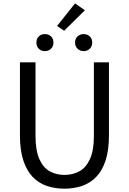

<svg xmlns="http://www.w3.org/2000/svg" viewBox="-20 -1102 761 1135"><path d="M360.8 13.4Q304.7 13.4 256.8 -2.9Q208.8 -19.2 173.2 -56.1Q137.7 -93 117.8 -153.8Q97.9 -214.5 97.9 -302.4V-733.4H189.9V-299.9Q189.9 -212.2 212.7 -161.4Q235.5 -110.5 274.3 -89.3Q313.1 -68 360.8 -68Q409.8 -68 449 -89.3Q488.3 -110.5 511.7 -161.4Q535 -212.2 535 -299.9V-733.4H624.1V-302.4Q624.1 -214.5 604.3 -153.8Q584.6 -93 548.6 -56.1Q512.7 -19.2 464.6 -2.9Q416.5 13.4 360.8 13.4ZM245.1 -799.8Q223.4 -799.8 209.3 -814Q195.2 -828.2 195.2 -850.3Q195.2 -873.1 209.3 -886.8Q223.4 -900.5 245.1 -900.5Q267.3 -900.5 281.6 -886.8Q295.9 -873.1 295.9 -850.3Q295.9 -828.2 281.6 -814Q267.3 -799.8 245.1 -799.8ZM359.1 -920.2 317.4 -948.3 423.6 -1081.9 481.9 -1041.4ZM474.6 -799.8Q453 -799.8 438.4 -814Q423.8 -828.2 423.8 -850.3Q423.8 -873.1 438.4 -886.8Q453 -900.5 474.6 -900.5Q496.3 -900.5 510.7 -886.8Q525.1 -873.1 525.1 -850.3Q525.1 -828.2 510.7 -814Q496.3 -799.8 474.6 -799.8Z"/></svg>

Font: Noto Sans KR Thin
Style: Regular
Weight: 100
Designer: Ryoko NISHIZUKA 西塚涼子 (kana, bopomofo & ideographs); Paul D. Hunt (Latin, Greek & Cyrillic); Sandoll Communications 산돌커뮤니
Foundry: Adobe
Version: Version 2.004-H2;hotconv 1.0.118;makeotfexe 2.5.65603